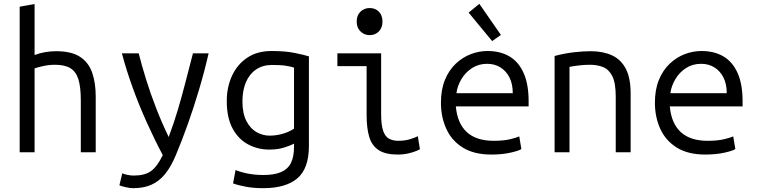

<svg xmlns="http://www.w3.org/2000/svg" viewBox="-20 -797 3960 1005"><path d="M83 0V-762L161 -776V-509Q187 -519 216 -524Q245 -529 274 -529Q354 -529 399 -499.5Q444 -470 462.5 -416.5Q481 -363 481 -292V0H403V-271Q403 -341 390.5 -381.5Q378 -422 348.5 -440Q319 -458 267 -458Q236 -458 205 -451Q174 -444 161 -439V0Z M677 188Q661 188 636.5 182.5Q612 177 605 173L620 110Q627 114 645.5 118Q664 122 679 122Q738 122 770.5 98.5Q803 75 832 15Q788 -68 747.5 -158Q707 -248 674 -339.5Q641 -431 618 -518H706Q721 -458 744 -383.5Q767 -309 797.5 -230.5Q828 -152 863 -80Q891 -155 911 -222.5Q931 -290 949.5 -361.5Q968 -433 990 -518H1072Q1050 -422 1022 -328Q994 -234 963 -147Q932 -60 900 16Q875 76 844 114Q813 152 772.5 170Q732 188 677 188Z M1357 188Q1308 188 1267.5 180.5Q1227 173 1200 163L1213 93Q1242 105 1279.5 112Q1317 119 1359 119Q1414 119 1449.5 104.5Q1485 90 1502 57.5Q1519 25 1519 -28V-45Q1507 -38 1471.5 -26Q1436 -14 1389 -14Q1331 -14 1280 -40.5Q1229 -67 1198 -123.5Q1167 -180 1167 -268Q1167 -340 1194 -399.5Q1221 -459 1273.5 -494.5Q1326 -530 1401 -530Q1473 -530 1522 -520Q1571 -510 1597 -502V-33Q1597 85 1536.5 136.5Q1476 188 1357 188ZM1391 -87Q1429 -87 1464 -98Q1499 -109 1519 -124V-443Q1506 -448 1478.5 -452.5Q1451 -457 1404 -457Q1355 -457 1320 -433Q1285 -409 1267 -366Q1249 -323 1249 -267Q1249 -203 1270 -163Q1291 -123 1323.5 -105Q1356 -87 1391 -87Z M2062 12Q1998 12 1962.5 -11Q1927 -34 1913 -79.5Q1899 -125 1899 -195V-451H1746V-518H1975V-200Q1975 -143 1985.5 -112.5Q1996 -82 2016.5 -71Q2037 -60 2065 -60Q2101 -60 2128.5 -69Q2156 -78 2167 -84L2178 -16Q2176 -14 2159.5 -7Q2143 0 2117.5 6Q2092 12 2062 12ZM1915 -613Q1887 -613 1867 -632.5Q1847 -652 1847 -684Q1847 -717 1867 -736Q1887 -755 1915 -755Q1944 -755 1963 -736Q1982 -717 1982 -684Q1982 -652 1963 -632.5Q1944 -613 1915 -613Z M2552 12Q2461 12 2402.5 -24.5Q2344 -61 2316 -123Q2288 -185 2288 -259Q2288 -328 2309 -379Q2330 -430 2365.5 -463.5Q2401 -497 2444 -513.5Q2487 -530 2532 -530Q2599 -530 2647 -501.5Q2695 -473 2721 -414.5Q2747 -356 2747 -267Q2747 -263 2747 -255Q2747 -247 2747 -240H2366Q2374 -151 2423.5 -105.5Q2473 -60 2564 -60Q2615 -60 2649 -68Q2683 -76 2698 -83L2709 -17Q2697 -8 2652.5 2Q2608 12 2552 12ZM2369 -309H2664Q2664 -358 2646.5 -392Q2629 -426 2599 -444.5Q2569 -463 2530 -463Q2485 -463 2450.5 -440.5Q2416 -418 2395 -382.5Q2374 -347 2369 -309ZM2556 -582 2433 -731 2489 -777 2602 -614Z M2883 0V-504Q2936 -518 2985 -523.5Q3034 -529 3071 -529Q3136 -529 3183 -507.5Q3230 -486 3255.5 -437.5Q3281 -389 3281 -307V0H3203V-291Q3203 -363 3185 -398.5Q3167 -434 3136.5 -446Q3106 -458 3068 -458Q3043 -458 3015 -455Q2987 -452 2961 -447V0Z M3672 12Q3581 12 3522.5 -24.5Q3464 -61 3436 -123Q3408 -185 3408 -259Q3408 -328 3429 -379Q3450 -430 3485.5 -463.5Q3521 -497 3564 -513.5Q3607 -530 3652 -530Q3719 -530 3767 -501.5Q3815 -473 3841 -414.5Q3867 -356 3867 -267Q3867 -263 3867 -255Q3867 -247 3867 -240H3486Q3494 -151 3543.5 -105.5Q3593 -60 3684 -60Q3735 -60 3769 -68Q3803 -76 3818 -83L3829 -17Q3817 -8 3772.5 2Q3728 12 3672 12ZM3489 -309H3784Q3784 -358 3766.5 -392Q3749 -426 3719 -444.5Q3689 -463 3650 -463Q3605 -463 3570.5 -440.5Q3536 -418 3515 -382.5Q3494 -347 3489 -309Z"/></svg>

Font: Ubuntu Sans Mono
Style: Regular
Weight: 400
Monospace: yes
Designer: Dalton Maag Ltd
Foundry: Dalton Maag Ltd
Version: Version 1.006